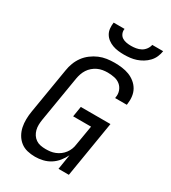

<svg xmlns="http://www.w3.org/2000/svg" viewBox="-228 -1068 1056 1189"><g transform="rotate(30 300.0 -473.5)"><path d="M218 8Q189 8 162 1.5Q135 -5 114 -21.5Q93 -38 79.5 -61.5Q66 -85 60.5 -111.5Q55 -138 55.5 -167Q56 -196 61 -225L115 -550Q119 -577 129 -603.5Q139 -630 156 -653.5Q173 -677 197 -695Q221 -713 247 -724Q273 -735 300.5 -739Q328 -743 355 -743Q382 -743 409 -739.5Q436 -736 459.5 -727Q483 -718 503 -702Q523 -686 535.5 -664.5Q548 -643 551.5 -616.5Q555 -590 551 -563L550 -555H467V-560Q472 -585 464 -607.5Q456 -630 438.5 -644.5Q421 -659 397 -664Q373 -669 348 -669Q331 -669 313 -666Q295 -663 278 -655Q261 -647 246.5 -634.5Q232 -622 222 -606.5Q212 -591 206 -573.5Q200 -556 197 -538L143 -213Q140 -194 139.5 -175.5Q139 -157 143.5 -139.5Q148 -122 157.5 -107.5Q167 -93 181.5 -83Q196 -73 214 -69.5Q232 -66 251 -66Q268 -66 284.5 -68Q301 -70 318.5 -77Q336 -84 350.5 -95Q365 -106 376 -120.5Q387 -135 393.5 -151.5Q400 -168 402 -185L426 -327H298L310 -401H522L456 0H382L399 -107Q387 -82 368.5 -59Q350 -36 325.5 -20.5Q301 -5 273 1.5Q245 8 218 8ZM379 -815Q358 -815 337 -817.5Q316 -820 297 -827Q278 -834 262 -846Q246 -858 236 -875Q226 -892 224 -913Q222 -934 225 -955H303Q300 -938 306.5 -922.5Q313 -907 326 -898.5Q339 -890 356 -887Q373 -884 390 -884Q407 -884 425 -887Q443 -890 459 -898.5Q475 -907 486.5 -922.5Q498 -938 501 -955H579Q576 -934 567 -913Q558 -892 542 -875Q526 -858 506 -846Q486 -834 465 -827Q444 -820 422 -817.5Q400 -815 379 -815Z"/></g></svg>

Font: Iosevka Aile Oblique
Style: Regular
Weight: 400
Italic angle: -9°
Designer: Belleve Invis
Foundry: Belleve Invis
Version: Version 31.1.0; ttfautohint (v1.8.4)